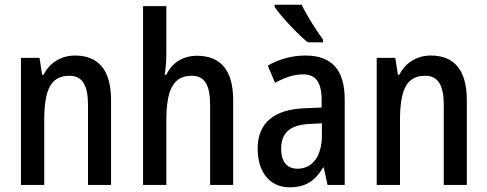

<svg xmlns="http://www.w3.org/2000/svg" viewBox="-20 -786 2071 816"><path d="M299 -550C243 -550 192 -522 165 -468H159L148 -540H69V0H168V-274C168 -405 196 -464 275 -464C331 -464 354 -422 354 -340V0H452V-360C452 -489 398 -550 299 -550Z M687 -558V-760H588V0H687V-274C687 -402 715 -464 795 -464C849 -464 873 -426 873 -340V0H971V-360C971 -485 920 -549 817 -549C760 -549 711 -521 687 -468H680C684 -492 687 -526 687 -558Z M1262 -766H1147V-757C1173 -717 1246 -640 1288 -606H1353V-618C1326 -654 1283 -721 1262 -766ZM1278 -550C1220 -550 1164 -534 1118 -507L1149 -434C1191 -457 1230 -470 1268 -470C1322 -470 1347 -436 1347 -361V-329L1275 -326C1144 -321 1075 -263 1075 -154C1075 -60 1122 10 1211 10C1279 10 1319 -17 1353 -74H1356L1372 0H1445V-363C1445 -486 1393 -550 1278 -550ZM1294 -259 1348 -262V-210C1348 -120 1306 -69 1245 -69C1202 -69 1175 -95 1175 -154C1175 -219 1210 -255 1294 -259Z M1811 -550C1755 -550 1704 -522 1677 -468H1671L1660 -540H1581V0H1680V-274C1680 -405 1708 -464 1787 -464C1843 -464 1866 -422 1866 -340V0H1964V-360C1964 -489 1910 -550 1811 -550Z"/></svg>

Font: Noto Sans Gujarati UI Condensed Medium
Style: Regular
Weight: 500
Width: 3
Designer: Jelle Bosma - Monotype Design Team, Universal Thirst
Foundry: Monotype Imaging Inc.
Version: Version 2.106